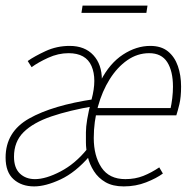

<svg xmlns="http://www.w3.org/2000/svg" viewBox="-45 -654 667 686"><path d="M77 12Q32 12 3.5 -13.5Q-25 -39 -25 -91Q-25 -183 59 -230.5Q143 -278 293 -300L292 -275Q203 -260 138.5 -238Q74 -216 39.5 -182Q5 -148 5 -94Q5 -54 26 -34Q47 -14 80 -14Q119 -14 171.5 -41.5Q224 -69 266 -121L275 -96Q225 -38 171.5 -13Q118 12 77 12ZM290 -242 298 -268H573L563 -260Q568 -282 570.5 -303.5Q573 -325 573 -344Q573 -400 552.5 -432Q532 -464 488 -464Q446 -464 410 -439Q374 -414 347 -371Q320 -328 305 -273.5Q290 -219 290 -161Q290 -97 317.5 -55.5Q345 -14 403 -14Q438 -14 467 -25.5Q496 -37 524 -56L537 -34Q514 -17 477 -2.5Q440 12 397 12Q358 12 332 -3Q306 -18 290.5 -42.5Q275 -67 268.5 -94Q262 -121 262 -145Q262 -163 262 -181.5Q262 -200 266.5 -227.5Q271 -255 282 -298Q302 -372 282 -418Q262 -464 200 -464Q163 -464 127 -447.5Q91 -431 68 -414L54 -436Q78 -453 118 -471.5Q158 -490 204 -490Q258 -490 288.5 -457Q319 -424 319 -369L315 -366Q347 -428 394.5 -459Q442 -490 492 -490Q531 -490 555 -470.5Q579 -451 590.5 -418Q602 -385 602 -345Q602 -307 596 -282Q590 -257 585 -242ZM246 -608 250 -634H482L478 -608Z"/></svg>

Font: SourceCodeVF
Style: Italic
Weight: 200
Italic angle: -11°
Monospace: yes
Designer: Paul D. Hunt, Teo Tuominen
Foundry: Adobe
Version: Version 1.026;hotconv 1.1.0;makeotfexe 2.6.0